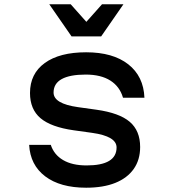

<svg xmlns="http://www.w3.org/2000/svg" viewBox="-20 -860 790 896"><path d="M217 -184Q232 -138 274.5 -113Q317 -88 384 -88Q454 -88 489 -109Q524 -130 524 -172Q524 -198 495.5 -215Q467 -232 410 -240L324 -252Q218 -267 169 -308.5Q120 -350 120 -426Q120 -516 189 -566Q258 -616 382 -616Q507 -616 578.5 -560Q650 -504 654 -404H554Q539 -456 495 -484Q451 -512 380 -512Q306 -512 268 -491Q230 -470 230 -428Q230 -402 258.5 -385Q287 -368 344 -360L430 -348Q537 -333 585.5 -291.5Q634 -250 634 -174Q634 -114 604 -71.5Q574 -29 518 -6.5Q462 16 382 16Q261 16 191 -37Q121 -90 116 -184ZM556 -840 452 -690H314L210 -840H310L416 -721H350L456 -840Z"/></svg>

Font: Martian Mono SemiExpanded
Style: Regular
Weight: 400
Width: 6
Monospace: yes
Designer: Roman Shamin
Foundry: Evil Martians
Version: Version 1.000